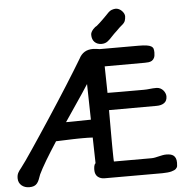

<svg xmlns="http://www.w3.org/2000/svg" viewBox="-92 -1044 1129 1122"><g transform="rotate(-5 472.5 -483.5)"><path d="M0 0ZM34.2 13.7Q21.5 13.7 10 9.8Q-1.5 5.9 -10.3 -1.5Q-19 -8.8 -24.2 -19.5Q-29.3 -30.3 -29.3 -43.9Q-29.3 -62.5 -22.9 -75Q-16.6 -87.4 -3.4 -103Q6.8 -115.7 25.4 -142.3Q43.9 -168.9 68.4 -205.1Q92.8 -241.2 121.6 -284.7Q150.4 -328.1 180.9 -374.5Q211.4 -420.9 241.9 -468.3Q272.5 -515.6 300.3 -559.6Q328.1 -603.5 351.8 -642.1Q375.5 -680.7 392.6 -709Q404.8 -733.4 425 -746.1Q445.3 -758.8 475.6 -758.8Q478.5 -758.8 483.6 -758.3Q488.8 -757.8 494.1 -757.3Q499.5 -756.8 504.9 -755.9Q510.3 -754.9 513.7 -754.4H741.7Q771.5 -754.4 789.3 -751.7Q807.1 -749 816.4 -743.4Q825.7 -737.8 828.4 -728.8Q831.1 -719.7 831.1 -707Q831.1 -686.5 825.7 -675.5Q820.3 -664.6 811.5 -659.4Q802.7 -654.3 792 -653.1Q781.2 -651.9 770.5 -651.9L534.7 -651.4L537.6 -495.6Q549.3 -495.6 568.6 -495.4Q587.9 -495.1 610.1 -495.1Q632.3 -495.1 655.8 -495.1Q679.2 -495.1 699 -495.1Q718.8 -495.1 732.9 -495.1Q747.1 -495.1 751 -495.1Q768.1 -495.1 785.9 -497.3Q803.7 -499.5 824.2 -499.5Q837.4 -499.5 847.7 -494.1Q857.9 -488.8 864.7 -480.7Q871.6 -472.7 875.2 -463.4Q878.9 -454.1 878.9 -445.8Q878.9 -419.4 861.8 -407.2Q844.7 -395 817.4 -395L537.6 -394.5Q537.6 -324.7 537.6 -276.4Q537.6 -228 537.8 -195.6Q538.1 -163.1 538.3 -144.3Q538.6 -125.5 538.8 -115.2Q539.1 -105 539.3 -100.6Q539.6 -96.2 540 -92.8H759.3Q770.5 -92.8 781.5 -95Q792.5 -97.2 803.5 -99.9Q814.5 -102.5 825.7 -104.7Q836.9 -106.9 848.6 -106.9Q861.3 -106.9 872.1 -104.5Q882.8 -102.1 890.4 -96.2Q897.9 -90.3 902.3 -80.1Q906.7 -69.8 906.7 -54.2Q906.7 -44.4 905.5 -34.9Q904.3 -25.4 896 -17.8Q887.7 -10.3 869.1 -5.4Q850.6 -0.5 816.4 0H479Q454.1 0.5 437.7 -12.9Q421.4 -26.4 421.4 -54.2Q421.4 -64 423.3 -75.2Q425.3 -86.4 432.1 -92.8L428.7 -243.2Q413.6 -244.1 399.4 -244.4Q385.3 -244.6 369.6 -244.6Q356.9 -244.6 343.3 -244.4Q329.6 -244.1 311.5 -243.7Q293.5 -243.2 269.8 -242.2Q246.1 -241.2 213.4 -240.2Q194.8 -211.4 178 -184.8Q161.1 -158.2 147 -134.3Q132.8 -110.4 121.8 -90.3Q110.8 -70.3 104 -55.7Q98.1 -39.1 93 -26.1Q87.9 -13.2 80.6 -4.2Q73.2 4.9 62.3 9.3Q51.3 13.7 34.2 13.7ZM427.2 -348.1 422.9 -557.6Q389.2 -504.9 353.5 -453.1Q317.9 -401.4 281.2 -346.2ZM528.3 -783.7Q503.4 -783.7 487.8 -798.8Q472.2 -814 472.2 -841.8Q472.2 -850.6 476.6 -858.6Q481 -866.7 487.1 -873.5Q493.2 -880.4 499.5 -885.3Q505.9 -890.1 509.8 -891.6Q518.6 -898.9 527.6 -907.2Q536.6 -915.5 545.4 -924.1Q554.2 -932.6 562 -940.7Q569.8 -948.7 575.7 -954.6Q591.3 -972.2 604.5 -976.8Q617.7 -981.4 627.4 -981.4Q637.7 -981.4 647 -976.8Q656.2 -972.2 663.3 -965.1Q670.4 -958 674.8 -949.5Q679.2 -940.9 679.2 -932.6Q678.7 -918 674.6 -906Q670.4 -894 653.8 -880.9Q647 -875.5 643.1 -871.8Q639.2 -868.2 634.8 -863.8Q630.4 -859.4 624.5 -853.5Q618.7 -847.7 608.4 -838.4Q604.5 -835 599.9 -829.8Q595.2 -824.7 591.3 -820.8Q579.6 -807.1 564.7 -795.4Q549.8 -783.7 528.3 -783.7Z"/></g></svg>

Font: Autour One
Style: Regular
Weight: 400
Version: Version 1.007; ttfautohint (v0.92) -l 24 -r 24 -G 200 -x 7 -